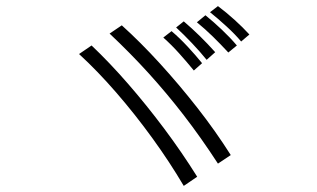

<svg xmlns="http://www.w3.org/2000/svg" viewBox="-20 -713 1040 629"><path d="M770 -577Q751 -600 721.5 -627Q692 -654 668 -673L694 -693Q722 -672 749 -647.5Q776 -623 797 -600ZM728 -541Q703 -568 677.5 -593Q652 -618 625 -640L653 -663Q679 -642 706.5 -616Q734 -590 756 -564ZM657 -517Q636 -543 609 -571.5Q582 -600 557 -623L582 -643Q609 -620 634.5 -595Q660 -570 685 -542ZM694 -177Q638 -263 582 -335.5Q526 -408 466.5 -473.5Q407 -539 339 -603L379 -630Q440 -575 503 -506Q566 -437 626 -360.5Q686 -284 736 -205ZM615 -482Q593 -509 567.5 -537.5Q542 -566 515 -590L542 -611Q568 -589 594.5 -560.5Q621 -532 642 -506ZM582 -104Q536 -182 479.5 -260Q423 -338 361.5 -409Q300 -480 239 -536L280 -564Q339 -508 399.5 -438.5Q460 -369 518 -291.5Q576 -214 626 -134Z"/></svg>

Font: Train One
Style: Regular
Weight: 400
Designer: Fontworks Inc.
Foundry: Fontworks Inc.
Version: Version 1.100